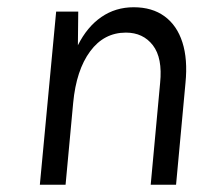

<svg xmlns="http://www.w3.org/2000/svg" viewBox="-20 -510 583 530"><path d="M90 0 135 -478H196L195 -385Q220.5 -436 259.8 -463Q299 -490 349 -490Q400 -490 434.2 -465Q468.5 -440 483.5 -393.2Q498.5 -346.5 492 -281L466 0H396L422 -281Q429 -350 402 -385Q375 -420 327.5 -420Q267 -420 228.8 -368.2Q190.5 -316.5 182 -226L161 0Z"/></svg>

Font: Karla
Style: Italic
Weight: 400
Italic angle: -8°
Designer: Jonathan Pinhorn
Version: Version 2.004;gftools[0.9.33]